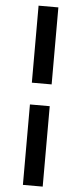

<svg xmlns="http://www.w3.org/2000/svg" viewBox="-64 -783 445 1063"><g transform="rotate(5 158.0 -251.0)"><path d="M106 247V-200H216V247ZM216 -321H106V-749H216Z"/></g></svg>

Font: Source Serif 4 ExtraBold
Style: Italic
Weight: 800
Italic angle: -12°
Designer: Frank Grießhammer
Foundry: Adobe Systems Incorporated
Version: Version 4.004;hotconv 1.0.116;makeotfexe 2.5.65601